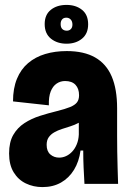

<svg xmlns="http://www.w3.org/2000/svg" viewBox="-20 -749 528 782"><path d="M153 13Q116 13 85 -2Q54 -17 35.5 -47.5Q17 -78 17 -124Q17 -170 34 -199.5Q51 -229 79.5 -247.5Q108 -266 142.5 -277Q177 -288 210 -296Q246 -305 265.5 -313Q285 -321 293.5 -332Q302 -343 302 -361Q302 -388 287.5 -403.5Q273 -419 245 -419Q226 -419 210.5 -408.5Q195 -398 186.5 -376.5Q178 -355 179 -320L33 -336Q33 -389 49 -428Q65 -467 94.5 -492Q124 -517 164 -529Q204 -541 252 -541Q322 -541 367.5 -515Q413 -489 435 -437.5Q457 -386 457 -308V-196Q457 -164 457.5 -131Q458 -98 459 -65Q460 -32 461 0H324Q322 -33 320.5 -66.5Q319 -100 319 -136H308Q302 -91 281.5 -57.5Q261 -24 228.5 -5.5Q196 13 153 13ZM221 -107Q235 -107 248.5 -113Q262 -119 273.5 -131Q285 -143 292.5 -161Q300 -179 301 -201V-264L326 -269Q316 -257 300 -248.5Q284 -240 266.5 -234.5Q249 -229 232 -223.5Q215 -218 201 -210Q187 -202 178.5 -190Q170 -178 170 -159Q170 -133 185 -120Q200 -107 221 -107ZM251 -571Q213 -571 187.5 -591.5Q162 -612 162 -651Q162 -689 187 -709Q212 -729 251 -729Q289 -729 314 -709Q339 -689 339 -650Q339 -612 314 -591.5Q289 -571 251 -571ZM252 -624Q262 -624 268.5 -630.5Q275 -637 275 -649Q275 -662 268 -669.5Q261 -677 250 -677Q239 -677 233 -670Q227 -663 227 -651Q227 -637 234 -630.5Q241 -624 252 -624Z"/></svg>

Font: Bricolage Grotesque 72pt SemiCondensed ExtraBold
Style: Regular
Weight: 800
Width: 4
Designer: Mathieu Triay
Foundry: Atelier Triay
Version: Version 1.001;gftools[0.9.33.dev8+g029e19f]